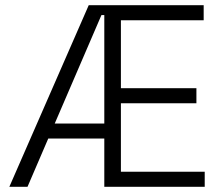

<svg xmlns="http://www.w3.org/2000/svg" viewBox="-20 -720 851 740"><path d="M382 0V-186H166L86 0H16L322 -700H765V-642H446V-380H737V-322H446V-58H769V0ZM382 -244V-662H371L191 -244Z"/></svg>

Font: Space Grotesk Frontify Light
Style: Regular
Weight: 300
Designer: Florian Karsten
Version: Version 2.000